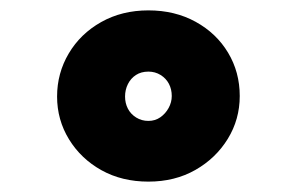

<svg xmlns="http://www.w3.org/2000/svg" viewBox="-20 -739 572 370"><path d="M266 -389Q215 -389 175.5 -411Q136 -433 113 -470.5Q90 -508 90 -553Q90 -598 112.5 -636Q135 -674 175 -696.5Q215 -719 266 -719Q317 -719 357 -697Q397 -675 419.5 -637.5Q442 -600 442 -554Q442 -509 419 -471.5Q396 -434 356.5 -411.5Q317 -389 266 -389ZM266 -506Q279 -506 289 -513Q299 -520 305 -531Q311 -542 311 -554Q311 -567 305.5 -577.5Q300 -588 289.5 -594.5Q279 -601 266 -601Q252 -601 242 -594.5Q232 -588 226.5 -577Q221 -566 221 -553Q221 -540 226.5 -529.5Q232 -519 242.5 -512.5Q253 -506 266 -506Z"/></svg>

Font: Lexend Peta Black
Style: Regular
Weight: 900
Version: Version 1.007